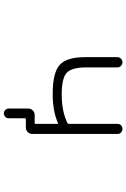

<svg xmlns="http://www.w3.org/2000/svg" viewBox="158 -744 683 1040"><g transform="rotate(90 500.0 -223.5)"><path d="M650.4 -517.6Q650.4 -529.3 658.2 -537.1Q666 -544.9 677.7 -544.9Q689.5 -544.9 697.3 -537.1Q705.1 -529.3 705.1 -517.6V-56.6Q705.1 -42 694.8 -31.7Q684.6 -21.5 669.9 -21.5H655.3H625Q620.1 -21.5 620.1 -17.6V71.3Q620.1 82 612.3 89.8Q604.5 97.7 593.8 97.7Q583 97.7 575.2 89.8Q567.4 82 567.4 71.3V-35.2Q567.4 -48.8 577.6 -59.1Q587.9 -69.3 601.6 -69.3H646.5Q650.4 -69.3 650.4 -74.2V-193.4Q650.4 -197.3 646.5 -195.3Q580.1 -167 491.2 -167Q488.3 -167 485.4 -167Q374 -167 331.5 -204.6Q289.1 -242.2 289.1 -340.8V-517.6Q289.1 -528.3 297.4 -536.6Q305.7 -544.9 316.9 -544.9Q328.1 -544.9 336.4 -536.6Q344.7 -528.3 344.7 -517.6V-347.7Q344.7 -269.5 374 -242.7Q403.3 -215.8 491.2 -215.8Q584 -215.8 646.5 -247.1Q650.4 -249 650.4 -253.9Z"/></g></svg>

Font: Rounded-L Mgen+ 1mn light
Style: Regular
Weight: 200
Designer: [Source Han Sans]
Ryoko NISHIZUKA  (kana & ideographs); Paul D. Hunt (Latin, Greek & Cyrillic); Wenlong ZHANG  (bopomofo
Version: Version 1.059.20150602